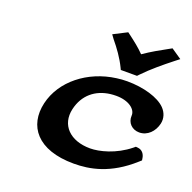

<svg xmlns="http://www.w3.org/2000/svg" viewBox="-130 -863 1002 1003"><g transform="rotate(20 370.5 -361.5)"><path d="M446.7 -534H536.7L547.9 -545.7C590.1 -589.6 643.3 -633.7 692.3 -672.3L719.3 -693.5L662.1 -732.6L643.2 -722.2C601.6 -699.3 563.3 -678.3 518.2 -647.3C491.1 -675.3 461.8 -697.9 429.8 -722.1L416 -732.4L340.7 -693.8L356.5 -672.1C387.6 -634.8 419.2 -590.9 441 -545.9ZM712.5 -128 710.1 -142.3C707.2 -159.4 695.1 -180.5 669.5 -182.9L657.8 -184L647.5 -175.4C573.5 -115.5 486.2 -94 435.4 -94C323.9 -94 257.5 -161 279.3 -255.5C298.5 -338.8 358.2 -387.1 438.8 -397.1C449 -398.3 459.8 -399 471 -399C543.1 -399 583.9 -363.4 581.5 -329.6C578.5 -288.7 608.8 -260 648 -260C693.6 -260 728.3 -295.8 739 -342C746.1 -373 735.9 -402.8 714.2 -425.2C675.1 -465.4 589.8 -490 499 -490C479.6 -490 460.2 -488.6 441 -485.9C286.7 -465.7 160.4 -365.5 129.9 -233.5C98.8 -99 178.8 10 382.4 10C469.9 10 580 -9 699.6 -116.5Z"/></g></svg>

Font: Linux Libertine Mono O 
Style: Mono Bold Oblique
Weight: 400
Italic angle: -13°
Designer: Philipp H. Poll
Foundry: Philipp H. Poll
Version: Version 5.1.7